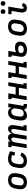

<svg xmlns="http://www.w3.org/2000/svg" viewBox="2308 -3084 784 5440"><g transform="rotate(-90 2700.0 -364.0)"><path d="M256 8Q224 8 193.5 2Q163 -4 137.5 -18.5Q112 -33 94 -56.5Q76 -80 67 -108.5Q58 -137 58 -168.5Q58 -200 63 -232L80 -332Q84 -359 94 -385.5Q104 -412 120.5 -435.5Q137 -459 160 -478Q183 -497 209.5 -508Q236 -519 263.5 -523.5Q291 -528 317 -528Q349 -528 379.5 -522Q410 -516 435.5 -501.5Q461 -487 479.5 -463.5Q498 -440 506.5 -411.5Q515 -383 515.5 -351.5Q516 -320 510 -288L494 -188Q489 -161 479.5 -134.5Q470 -108 453.5 -84.5Q437 -61 414 -42Q391 -23 364.5 -12Q338 -1 310 3.5Q282 8 256 8ZM257 -84Q280 -84 303.5 -92Q327 -100 345.5 -117Q364 -134 374.5 -157Q385 -180 388 -203L405 -303Q408 -319 408.5 -335.5Q409 -352 405.5 -367.5Q402 -383 395 -396.5Q388 -410 376 -419Q364 -428 348.5 -432Q333 -436 317 -436Q294 -436 270 -428Q246 -420 228 -403Q210 -386 199.5 -363Q189 -340 185 -317L169 -217Q166 -201 165.5 -184.5Q165 -168 168 -152.5Q171 -137 178.5 -123.5Q186 -110 198 -101Q210 -92 225.5 -88Q241 -84 257 -84Z M868 8Q835 8 804 2.5Q773 -3 746 -17Q719 -31 699 -54Q679 -77 669 -106Q659 -135 658.5 -167.5Q658 -200 663 -232L680 -332Q684 -359 693.5 -385Q703 -411 719.5 -434.5Q736 -458 758.5 -476.5Q781 -495 806.5 -506.5Q832 -518 859.5 -523Q887 -528 914 -528Q973 -528 1028 -512.5Q1083 -497 1133 -473L1111 -339H1013L1025 -413Q1000 -422 972.5 -429Q945 -436 916 -436Q893 -436 869 -428Q845 -420 827 -402.5Q809 -385 799 -362.5Q789 -340 785 -317L769 -217Q766 -200 765.5 -183Q765 -166 769.5 -150.5Q774 -135 783 -121.5Q792 -108 805.5 -99.5Q819 -91 835 -87.5Q851 -84 868 -84Q889 -84 910 -89.5Q931 -95 950 -107.5Q969 -120 983.5 -138Q998 -156 1006 -177L1099 -143Q1086 -110 1061.5 -80Q1037 -50 1005.5 -29.5Q974 -9 938 -0.5Q902 8 868 8Z M1223 0 1294 -428H1254V-520H1417L1405 -448Q1415 -465 1428 -480.5Q1441 -496 1457 -507Q1473 -518 1491.5 -523Q1510 -528 1528 -528Q1551 -528 1571 -520.5Q1591 -513 1604.5 -497.5Q1618 -482 1624.5 -462Q1631 -442 1633 -420Q1642 -441 1655 -461Q1668 -481 1686 -496.5Q1704 -512 1726 -520Q1748 -528 1770 -528H1771Q1793 -528 1812.5 -520.5Q1832 -513 1845.5 -498Q1859 -483 1865.5 -463.5Q1872 -444 1874.5 -423Q1877 -402 1875.5 -380Q1874 -358 1871 -337L1830 -92H1870V0H1707L1765 -354Q1768 -369 1767.5 -384Q1767 -399 1760.5 -411Q1754 -423 1741 -429.5Q1728 -436 1713 -436Q1701 -436 1688 -430.5Q1675 -425 1666 -415Q1657 -405 1650 -393Q1643 -381 1638.5 -369Q1634 -357 1631 -344Q1628 -331 1626 -319L1573 0H1465L1523 -354Q1526 -369 1525.5 -384Q1525 -399 1518.5 -411Q1512 -423 1499 -429.5Q1486 -436 1471 -436Q1459 -436 1446 -430.5Q1433 -425 1423.5 -415Q1414 -405 1407.5 -393Q1401 -381 1396.5 -369Q1392 -357 1389 -344Q1386 -331 1384 -319L1331 0Z M2145 8Q2117 8 2091.5 -0.5Q2066 -9 2048 -27.5Q2030 -46 2020.5 -70.5Q2011 -95 2008 -122Q2005 -149 2006.5 -176.5Q2008 -204 2013 -232L2030 -332Q2034 -356 2041.5 -380.5Q2049 -405 2061 -427.5Q2073 -450 2091.5 -469.5Q2110 -489 2132.5 -502.5Q2155 -516 2179.5 -522Q2204 -528 2229 -528Q2254 -528 2278 -521.5Q2302 -515 2320 -500Q2338 -485 2349 -464.5Q2360 -444 2366 -420L2383 -520H2491L2425 -122Q2424 -114 2424.5 -107Q2425 -100 2429.5 -94.5Q2434 -89 2441.5 -86.5Q2449 -84 2456 -84H2474V8H2440Q2417 8 2395 3.5Q2373 -1 2355 -13Q2337 -25 2326 -44.5Q2315 -64 2314 -87Q2300 -65 2281.5 -46.5Q2263 -28 2240.5 -15.5Q2218 -3 2193.5 2.5Q2169 8 2145 8ZM2203 -84Q2224 -84 2246 -90.5Q2268 -97 2286 -112Q2304 -127 2314.5 -148Q2325 -169 2328 -191L2345 -291Q2348 -308 2348.5 -325.5Q2349 -343 2346.5 -359Q2344 -375 2337.5 -390Q2331 -405 2319 -415.5Q2307 -426 2291 -431Q2275 -436 2258 -436Q2235 -436 2212.5 -427Q2190 -418 2173.5 -400.5Q2157 -383 2148 -361Q2139 -339 2135 -317L2119 -217Q2116 -201 2115.5 -185Q2115 -169 2117.5 -154Q2120 -139 2126.5 -125Q2133 -111 2144.5 -101.5Q2156 -92 2171.5 -88Q2187 -84 2203 -84Z M2583 0 2654 -428H2611V-520H2777L2743 -313H2949L2983 -520H3091L3020 -92H3063V0H2897L2933 -221H2727L2691 0Z M3183 0 3254 -428H3211V-520H3377L3343 -313H3549L3583 -520H3691L3620 -92H3663V0H3497L3533 -221H3327L3291 0Z M4007 8Q3979 8 3951.5 4.5Q3924 1 3899 -9.5Q3874 -20 3854.5 -38Q3835 -56 3824 -80Q3813 -104 3811 -132Q3809 -160 3814 -188L3854 -428H3811V-520H3977L3940 -298Q3971 -318 4006 -325Q4041 -332 4075 -332Q4100 -332 4124 -328Q4148 -324 4169.5 -313.5Q4191 -303 4206.5 -285.5Q4222 -268 4230.5 -246Q4239 -224 4240.5 -199Q4242 -174 4237 -149Q4233 -124 4222.5 -100Q4212 -76 4194 -57Q4176 -38 4153 -25Q4130 -12 4105.5 -5Q4081 2 4056 5Q4031 8 4007 8ZM4008 -84Q4021 -84 4033.5 -85.5Q4046 -87 4059 -90.5Q4072 -94 4084 -100Q4096 -106 4106 -115Q4116 -124 4122.5 -136.5Q4129 -149 4131 -161Q4135 -181 4127.5 -198Q4120 -215 4104.5 -224.5Q4089 -234 4070.5 -237Q4052 -240 4033 -240Q4022 -240 4011.5 -239Q4001 -238 3990.5 -236.5Q3980 -235 3969 -231.5Q3958 -228 3948.5 -222.5Q3939 -217 3931.5 -208Q3924 -199 3922 -188L3919 -173Q3916 -154 3920.5 -135.5Q3925 -117 3938.5 -105Q3952 -93 3970.5 -88.5Q3989 -84 4008 -84Z M4606 8Q4574 8 4543.5 2Q4513 -4 4487.5 -18.5Q4462 -33 4444 -56.5Q4426 -80 4417 -108.5Q4408 -137 4408 -168.5Q4408 -200 4413 -232L4430 -332Q4434 -359 4444 -385.5Q4454 -412 4470.5 -435.5Q4487 -459 4510 -478Q4533 -497 4559.5 -508Q4586 -519 4613.5 -523.5Q4641 -528 4667 -528Q4699 -528 4729.5 -522Q4760 -516 4785.5 -501.5Q4811 -487 4829.5 -463.5Q4848 -440 4856.5 -411.5Q4865 -383 4865.5 -351.5Q4866 -320 4860 -288L4844 -188Q4839 -161 4829.5 -134.5Q4820 -108 4803.5 -84.5Q4787 -61 4764 -42Q4741 -23 4714.5 -12Q4688 -1 4660 3.5Q4632 8 4606 8ZM4607 -84Q4630 -84 4653.5 -92Q4677 -100 4695.5 -117Q4714 -134 4724.5 -157Q4735 -180 4738 -203L4755 -303Q4758 -319 4758.5 -335.5Q4759 -352 4755.5 -367.5Q4752 -383 4745 -396.5Q4738 -410 4726 -419Q4714 -428 4698.5 -432Q4683 -436 4667 -436Q4644 -436 4620 -428Q4596 -420 4578 -403Q4560 -386 4549.5 -363Q4539 -340 4535 -317L4519 -217Q4516 -201 4515.5 -184.5Q4515 -168 4518 -152.5Q4521 -137 4528.5 -123.5Q4536 -110 4548 -101Q4560 -92 4575.5 -88Q4591 -84 4607 -84Z M5198 8Q5174 8 5151.5 2.5Q5129 -3 5112 -16.5Q5095 -30 5083.5 -50Q5072 -70 5068 -92Q5064 -114 5065 -138Q5066 -162 5070 -186L5110 -428H5019V-520H5233L5175 -171Q5174 -162 5173 -153.5Q5172 -145 5171.5 -136.5Q5171 -128 5171.5 -119.5Q5172 -111 5175 -103.5Q5178 -96 5184 -90Q5190 -84 5198 -84Q5208 -84 5217 -90Q5226 -96 5232 -104Q5238 -112 5242.5 -121.5Q5247 -131 5250 -140L5339 -99Q5330 -78 5316 -58Q5302 -38 5283.5 -22.5Q5265 -7 5242.5 0.5Q5220 8 5198 8ZM5322 -604Q5306 -604 5291.5 -610Q5277 -616 5268 -627.5Q5259 -639 5257 -654.5Q5255 -670 5257 -686Q5259 -697 5264.5 -707Q5270 -717 5279.5 -724Q5289 -731 5300 -733.5Q5311 -736 5322 -736Q5338 -736 5352.5 -730Q5367 -724 5375.5 -712.5Q5384 -701 5386.5 -685.5Q5389 -670 5386 -654Q5384 -643 5378.5 -633Q5373 -623 5364 -616Q5355 -609 5344 -606.5Q5333 -604 5322 -604ZM5092 -604Q5076 -604 5061.5 -610Q5047 -616 5038 -627.5Q5029 -639 5027 -654.5Q5025 -670 5027 -686Q5029 -697 5034.5 -707Q5040 -717 5049.5 -724Q5059 -731 5070 -733.5Q5081 -736 5092 -736Q5108 -736 5122.5 -730Q5137 -724 5145.5 -712.5Q5154 -701 5156.5 -685.5Q5159 -670 5156 -654Q5154 -643 5148.5 -633Q5143 -623 5134 -616Q5125 -609 5114 -606.5Q5103 -604 5092 -604Z"/></g></svg>

Font: Iosevka Etoile Semibold
Style: Italic
Weight: 600
Italic angle: -9°
Designer: Belleve Invis
Foundry: Belleve Invis
Version: Version 22.1.2; ttfautohint (v1.8.4)